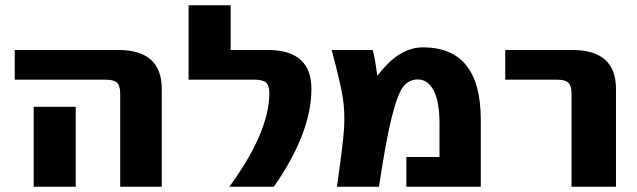

<svg xmlns="http://www.w3.org/2000/svg" viewBox="-20 -710 2423 730"><path d="M268 -304V-160V0H108V-160V-304ZM36 -407V-520H429Q595 -520 595 -372V0H437V-354Q437 -384 425 -395.5Q413 -407 383 -407Z M852 0Q1004 -208 1004 -356Q1004 -384 992 -395.5Q980 -407 950 -407H697V-690H857V-520H998Q1164 -520 1164 -372Q1164 -204 1021 0Z M1414 -423H1416Q1496 -530 1588 -530Q1808 -530 1808 -255V0H1525V-113H1651V-238Q1651 -325 1628.5 -366.5Q1606 -408 1569 -408Q1535 -408 1513.5 -381Q1492 -354 1469.5 -264.5Q1447 -175 1421 0H1261Q1284 -160 1288 -221Q1292 -282 1283.5 -337.5Q1275 -393 1241 -520H1397Q1401 -509 1407 -472.5Q1413 -436 1414 -423Z M1901 -407V-520H2156Q2322 -520 2322 -372V0H2153V-354Q2153 -384 2141 -395.5Q2129 -407 2099 -407Z"/></svg>

Font: M PLUS 1p ExtraBold
Style: Regular
Weight: 800
Version: Version 1.062